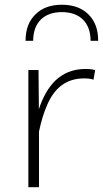

<svg xmlns="http://www.w3.org/2000/svg" viewBox="-20 -783 431 803"><path d="M118.7 -612.3C118.7 -688 163.1 -732.4 238.8 -732.4C314.5 -732.4 358.9 -688 358.9 -612.3H390.6C390.6 -659.7 377 -696.3 349.6 -723.1C322.3 -750 285.2 -763.2 238.8 -763.2C192.4 -763.2 155.8 -750 128.4 -723.1C100.6 -696.3 86.9 -659.7 86.9 -612.3ZM98.6 0H143.1V-235.4L143.6 -234.9C151.9 -275.4 163.1 -312 177.7 -345.2C206.5 -411.6 253.9 -455.1 331.5 -455.1C349.6 -455.1 362.8 -453.1 371.1 -449.7L377.9 -489.7C366.2 -493.2 353 -494.6 337.9 -494.6C230.5 -494.6 173.8 -421.4 142.6 -326.2L141.1 -490.2H98.6Z"/></svg>

Font: Estedad ExtraLight
Style: Regular
Weight: 200
Designer: Amin Abedi
Version: Version 7.3